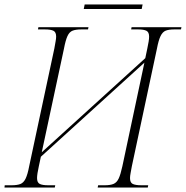

<svg xmlns="http://www.w3.org/2000/svg" viewBox="-40 -835 828 855"><path d="M-20 0 -19 -10H12Q36 -10 50.5 -15.5Q65 -21 74 -39.5Q83 -58 90 -95L202 -619Q205 -637 207.5 -650Q210 -663 210 -672Q210 -692 198 -698Q186 -704 160 -704H129L131 -714H354L352 -704H322Q298 -704 283.5 -698.5Q269 -693 260.5 -674.5Q252 -656 245 -619L146 -157L607 -576L616 -619Q624 -655 624 -672Q624 -692 612 -698Q600 -704 575 -704H544L546 -714H768L766 -704H736Q712 -704 698 -698.5Q684 -693 675 -674.5Q666 -656 659 -619L547 -94Q544 -77 541.5 -64Q539 -51 539 -42Q539 -22 551 -16Q563 -10 589 -10H620L618 0H395L397 -10H427Q451 -10 465.5 -16Q480 -22 488.5 -40Q497 -58 505 -95L603 -556L142 -137L133 -95Q125 -59 125 -42Q125 -22 137 -16Q149 -10 174 -10H206L204 0ZM333 -795 337 -815H595L591 -795Z"/></svg>

Font: Noto Serif Display SemiCondensed ExtraLight
Style: Italic
Weight: 200
Width: 4
Italic angle: -12°
Designer: Monotype Design Team
Foundry: Monotype Imaging Inc.
Version: Version 2.009